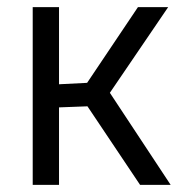

<svg xmlns="http://www.w3.org/2000/svg" viewBox="-20 -520 530 540"><path d="M146 -283 225 -287 368 -500H453L289 -259L460 0H374L226 -221L146 -218V0H72V-500H146Z"/></svg>

Font: Titillium Web[RUS by Daymarius]
Style: Regular
Weight: 400
Designer: Cyrillization by Daymarius
Foundry: Cyrillization by Daymarius
Version: Version 1.002 September 11, 2018